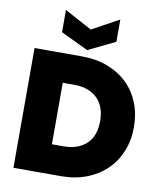

<svg xmlns="http://www.w3.org/2000/svg" viewBox="-100 -1034 936 1113"><g transform="rotate(10 367.5 -477.0)"><path d="M335 -705Q419 -705 487 -679Q555 -653 603 -606.5Q651 -560 677 -495.5Q703 -431 703 -353Q703 -276 677 -211.5Q651 -147 603 -100Q555 -53 487 -26.5Q419 0 335 0H56V-705ZM320 -173Q405 -173 454.5 -219Q504 -265 504 -353Q504 -441 454.5 -488Q405 -535 320 -535H252V-173ZM517 -954V-823L358 -746L197 -823V-954L358 -867Z"/></g></svg>

Font: SVN-Poppins ExtraBold
Style: Regular
Weight: 800
Designer: Ninad Kale (Devanagari), Jonny Pinhorn (Latin)
Foundry: Indian Type Foundry
Version: Version 3.002 2017; ttfautohint (v1.8.3)